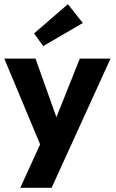

<svg xmlns="http://www.w3.org/2000/svg" viewBox="-22 -691 554 919"><path d="M185 -470.5 141 -531 303 -671 374.5 -581ZM248 -130 360 -410.5H507L225 208H75L170 0L-1.5 -410.5H148Z"/></svg>

Font: League Spartan
Style: Bold
Weight: 700
Foundry: The League of Moveable Type
Version: Version 2.002